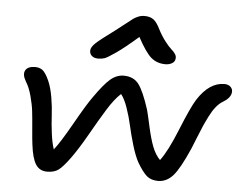

<svg xmlns="http://www.w3.org/2000/svg" viewBox="-51 -826 1051 831"><g transform="rotate(5 475.0 -410.0)"><path d="M359.9 -563Q340.8 -563 330.8 -573.2Q320.8 -583.5 323.2 -599.1Q325.7 -611.8 342.5 -627.9Q359.4 -644 421.9 -689.9Q441.4 -704.6 464.6 -723.1Q487.8 -741.7 496.3 -747.8Q504.9 -753.9 517.3 -759Q529.8 -764.2 543.9 -764.2Q568.4 -764.2 583 -753.4Q597.7 -742.7 611.8 -713.9Q626.5 -685.1 643.8 -662.6Q661.1 -640.1 672.1 -630.9Q683.1 -621.6 689.7 -611.3Q696.3 -601.1 693.8 -589.8Q692.4 -578.1 680.2 -571Q668 -564 651.9 -564Q615.7 -564 590.3 -585.2Q564.9 -606.4 529.8 -671.9Q472.2 -621.6 436 -596.4Q399.9 -571.3 387.5 -567.1Q375 -563 359.9 -563ZM182.1 -56.2Q149.9 -56.2 133.1 -81.8Q116.2 -107.4 108.9 -168Q106 -189.9 102.3 -236.3Q98.6 -282.7 95.2 -311.8Q91.8 -340.8 82 -377Q72.3 -413.1 57.1 -437Q39.6 -466.8 50 -484.9Q60.5 -502.9 91.8 -502.9Q111.3 -502.9 124.5 -492.7Q137.7 -482.4 152.8 -449.2Q165.5 -420.4 172.6 -378.7Q179.7 -336.9 181.4 -300.8Q183.1 -264.6 188.5 -223.1Q193.8 -181.6 203.1 -154.8Q229 -187 278.3 -274.4Q327.6 -361.8 351.1 -394Q391.6 -452.1 418.7 -475.6Q445.8 -499 477.1 -499Q520 -499 542.5 -469.2Q564.9 -439.5 589.8 -361.8Q594.2 -347.2 606.2 -292.2Q618.2 -237.3 631.3 -203.4Q644.5 -169.4 665 -148.9Q696.8 -190.4 736.3 -288.6Q775.9 -386.7 797.9 -421.9Q848.6 -501 914.1 -501Q932.1 -501 942.1 -490.5Q952.1 -480 949.2 -464.8Q944.8 -441.9 914.1 -423.8Q898.9 -415 885 -397.9Q871.1 -380.9 858.4 -355.7Q845.7 -330.6 836.7 -310.1Q827.6 -289.6 814.9 -257.1Q802.2 -224.6 795.9 -210Q756.8 -120.6 729 -89.4Q701.2 -58.1 664.1 -58.1Q634.3 -58.1 615.5 -73.7Q596.7 -89.4 571.8 -131.8Q557.1 -159.7 543.9 -204.1Q530.8 -248.5 522.5 -286.1Q514.2 -323.7 501 -361.8Q487.8 -399.9 472.2 -418.9Q444.3 -393.6 414.3 -345Q384.3 -296.4 347.7 -231.7Q311 -167 279.8 -124Q250.5 -84 231.9 -70.1Q213.4 -56.2 182.1 -56.2Z"/></g></svg>

Font: Shantell Sans Irregular Bouncy
Style: Italic
Weight: 400
Italic angle: -11.31°
Designer: Stephen Nixon, Anya Danilova, Shantell Martin
Foundry: Arrow Type
Version: Version 1.006;[9816181b4]